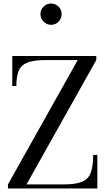

<svg xmlns="http://www.w3.org/2000/svg" viewBox="-20 -1067 622 1087"><path d="M25 0V-23L420 -727H239.5Q171.5 -727 135.2 -712.8Q99 -698.5 85.8 -666Q72.5 -633.5 72.5 -580H49.5V-750H525V-727L130 -23H341Q409.5 -23 445.2 -38.2Q481 -53.5 494.2 -90Q507.5 -126.5 507.5 -190H531V0ZM269 -926.5Q244.5 -926.5 226.8 -944.5Q209 -962.5 209 -987Q209 -1012 226.8 -1029.5Q244.5 -1047 269 -1047Q294 -1047 311.5 -1029.5Q329 -1012 329 -987Q329 -962.5 311.5 -944.5Q294 -926.5 269 -926.5Z"/></svg>

Font: BodoniModa 10 Custom
Style: Regular
Weight: 400
Designer: Owen Earl
Foundry: indestructible type
Version: Version 2.005